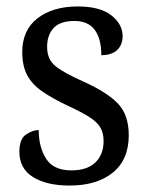

<svg xmlns="http://www.w3.org/2000/svg" viewBox="-20 -565 458 595"><path d="M196 10Q124 10 82 -16.5Q40 -43 40 -95Q40 -134 60.5 -148Q81 -162 100 -162Q100 -109 123 -73Q146 -37 201 -37Q250 -37 275.5 -61.5Q301 -86 301 -128Q301 -152 291.5 -169Q282 -186 258 -201.5Q234 -217 191 -237Q142 -260 110.5 -282Q79 -304 64 -332.5Q49 -361 49 -404Q49 -472 96.5 -508.5Q144 -545 221 -545Q290 -545 325 -517.5Q360 -490 360 -453Q360 -426 343 -410Q326 -394 294 -394Q294 -445 273.5 -472.5Q253 -500 211 -500Q166 -500 146 -478Q126 -456 126 -420Q126 -381 152 -360Q178 -339 239 -312Q312 -279 345.5 -244Q379 -209 379 -146Q379 -70 329.5 -30Q280 10 196 10Z"/></svg>

Font: Noto Serif Tamil SemiCondensed
Style: Regular
Weight: 400
Width: 4
Designer: Indian Type Foundry, Tom Grace, and the Monotype Design Team
Foundry: Monotype Imaging Inc.
Version: Version 2.004; ttfautohint (v1.8.4.7-5d5b)